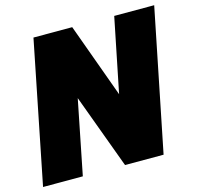

<svg xmlns="http://www.w3.org/2000/svg" viewBox="-112 -807 940 914"><g transform="rotate(-15 357.5 -349.5)"><path d="M130 -699H321L454 -333L528 -699H725L584 0H394L259 -366L186 0H-10Z"/></g></svg>

Font: Readiness ExtraBold
Style: Italic
Weight: 800
Italic angle: -12°
Designer: Katatrad Team
Foundry: CadsonDemak
Version: Version 1.00;January 16, 2020;FontCreator 12.0.0.2550 64-bit